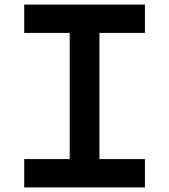

<svg xmlns="http://www.w3.org/2000/svg" viewBox="-20 -820 740 840"><path d="M86 0V-124H285V-676H86V-800H614V-676H415V-124H614V0Z"/></svg>

Font: Martian Mono Medium
Style: Regular
Weight: 500
Monospace: yes
Designer: Roman Shamin
Foundry: Evil Martians
Version: Version 1.000; ttfautohint (v1.8.4.7-5d5b)